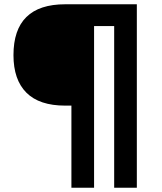

<svg xmlns="http://www.w3.org/2000/svg" viewBox="-20 -778 760 898"><path d="M314 100V-284H285Q164 -284 103.5 -344.5Q43 -405 43 -520Q43 -758 285 -758H620V100H514V-656H420V100Z"/></svg>

Font: Biryani DemiBold
Style: Regular
Weight: 600
Designer: Dan Reynolds and Mathieu Réguer
Foundry: Dan Reynolds and Mathieu Réguer
Version: Version 1.003;PS 001.003;hotconv 1.0.70;makeotf.lib2.5.58329